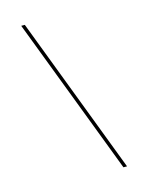

<svg xmlns="http://www.w3.org/2000/svg" viewBox="-139 -909 879 1137"><g transform="rotate(-15 300.0 -340.0)"><path d="M473 143 105 -823H127L495 143Z"/></g></svg>

Font: Iosevka Etoile Thin
Style: Regular
Weight: 100
Designer: Belleve Invis
Foundry: Belleve Invis
Version: Version 22.1.2; ttfautohint (v1.8.4)